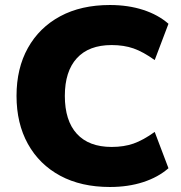

<svg xmlns="http://www.w3.org/2000/svg" viewBox="-20 -736 725 767"><path d="M419 11Q304 11 220.5 -34Q137 -79 91.5 -161Q46 -243 46 -353Q46 -463 91.5 -544.5Q137 -626 220.5 -671Q304 -716 419 -716Q492 -716 552 -696.5Q612 -677 653 -641L598 -496Q552 -529 513.5 -542.5Q475 -556 426 -556Q335 -556 287 -503.5Q239 -451 239 -353Q239 -254 287 -201.5Q335 -149 426 -149Q475 -149 513.5 -162.5Q552 -176 598 -209L653 -64Q612 -28 552 -8.5Q492 11 419 11Z"/></svg>

Font: Mulish Black
Style: Regular
Weight: 900
Designer: Vernon Adams
Foundry: Vernon Adams
Version: Version 3.603; ttfautohint (v1.8.3)